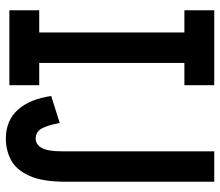

<svg xmlns="http://www.w3.org/2000/svg" viewBox="-68 -672 752 656"><g transform="rotate(90 308.0 -344.0)"><path d="M454 12Q392 12 355.2 -28.8Q318.5 -69.5 308 -143L400 -172Q409 -127 420.2 -108.5Q431.5 -90 454 -90Q473.5 -90 485.2 -110.2Q497 -130.5 497 -179V-700H601V-194Q601 -112.5 580.5 -67.8Q560 -23 526.5 -5.5Q493 12 454 12ZM15 0V-102H91V-598H15V-700H271V-598H195V-102H271V0Z"/></g></svg>

Font: Overpass Mono
Style: Bold
Weight: 700
Monospace: yes
Designer: Delve Withrington, Dave Bailey
Foundry: Delve Fonts LLC
Version: Version 4.000